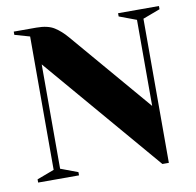

<svg xmlns="http://www.w3.org/2000/svg" viewBox="-80 -782 899 879"><g transform="rotate(-10 370.0 -342.5)"><path d="M140 -530V-45L220 -15V0H30V-15L110 -45V-665L40 -685V-700H145Q198 -700 228 -681Q258 -662 285 -630L605 -255V-655L525 -685V-700H715V-685L635 -655V15H605Z"/></g></svg>

Font: Yeseva One
Style: Regular
Weight: 400
Designer: Jovanny Lemonad
Foundry: Jovanny Lemonad
Version: Version 2.000